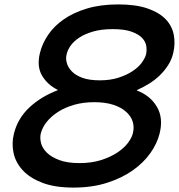

<svg xmlns="http://www.w3.org/2000/svg" viewBox="-20 -840 811 870"><path d="M703 -234Q692 -190 661.5 -146.5Q631 -103 581.5 -68Q532 -33 464.5 -11.5Q397 10 313 10Q229 10 172.5 -11.5Q116 -33 83.5 -68Q51 -103 41.5 -146.5Q32 -190 43 -234Q60 -303 112.5 -352.5Q165 -402 241 -431V-433Q195 -456 170.5 -497.5Q146 -539 161 -600Q171 -642 198 -682Q225 -722 269 -752.5Q313 -783 374.5 -801.5Q436 -820 516 -820Q596 -820 649 -801.5Q702 -783 731 -752.5Q760 -722 767.5 -682Q775 -642 765 -600Q758 -570 742 -545Q726 -520 704.5 -499Q683 -478 656.5 -461.5Q630 -445 601 -432L600 -430Q661 -407 691 -356Q721 -305 703 -234ZM642 -594Q646 -613 642.5 -633Q639 -653 622.5 -669.5Q606 -686 574.5 -697Q543 -708 491 -708Q439 -708 401.5 -697Q364 -686 339 -669.5Q314 -653 300 -633Q286 -613 282 -594Q277 -576 282.5 -555.5Q288 -535 305 -517Q322 -499 353 -487.5Q384 -476 432 -476Q480 -476 517 -488Q554 -500 580.5 -517.5Q607 -535 622 -555.5Q637 -576 642 -594ZM582 -236Q589 -263 581.5 -288Q574 -313 552 -333Q530 -353 494 -365Q458 -377 407 -377Q357 -377 315.5 -365Q274 -353 243 -333Q212 -313 192 -288Q172 -263 165 -236Q160 -215 166 -191.5Q172 -168 192.5 -148Q213 -128 249 -114.5Q285 -101 340 -101Q395 -101 437.5 -114.5Q480 -128 510.5 -148Q541 -168 559 -191.5Q577 -215 582 -236Z"/></svg>

Font: TypoPRO Sinkin Sans
Style: 500 Medium Italic
Weight: 500
Italic angle: -112°
Designer: Keith Bates
Foundry: K-Type
Version: Sinkin Sans (version 1.0)  by Keith Bates   •   © 2014   www